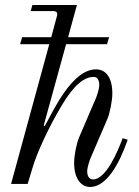

<svg xmlns="http://www.w3.org/2000/svg" viewBox="-20 -732 552 764"><path d="M24 0H90L110 -66C127 -123 170 -219 226 -313C272 -391 314 -426 353 -426C369 -426 375 -411 375 -394C375 -376 364 -346 359 -335L295 -186C284 -160 275 -113 275 -84C275 -16 306 12 339 12C404 12 456 -82 488 -176L468 -182C449 -130 402 -18 350 -18C334 -18 327 -33 327 -50C327 -68 338 -98 343 -109L407 -258C417 -281 427 -331 427 -360C427 -424 401 -456 362 -456C267 -456 193 -293 158 -230L154 -233L243 -556H406L414 -584H251L286 -712H109L102 -688H190C205 -688 211 -683 206 -666L184 -584H68L60 -556H176Z"/></svg>

Font: Old Standard
Style: Italic
Weight: 400
Italic angle: -15.2°
Designer: Alexey Kryukov <alexios@thessalonica.org.ru>
Version: Version 2.0